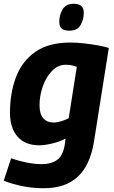

<svg xmlns="http://www.w3.org/2000/svg" viewBox="-33 -780 607 1020"><path d="M-13 180 26 61Q63 74 106.5 83Q150 92 189 92Q241 92 272 68.5Q303 45 312 -17L315 -44Q284 -27 243.5 -17.5Q203 -8 177 -8Q100 -8 60 -54.5Q20 -101 20 -180Q20 -287 52.5 -371.5Q85 -456 155.5 -505Q226 -554 341 -554Q374 -554 414 -549.5Q454 -545 489.5 -538.5Q525 -532 545 -525L466 -26Q446 97 380.5 158.5Q315 220 199 220Q141 220 86.5 209Q32 198 -13 180ZM375 -425Q364 -429 350.5 -432.5Q337 -436 317 -436Q275 -436 243.5 -403.5Q212 -371 194.5 -321.5Q177 -272 177 -220Q177 -174 197 -151.5Q217 -129 253 -129Q270 -129 292.5 -136Q315 -143 332 -152ZM336 -617Q309 -617 295.5 -627.5Q282 -638 282 -664Q282 -700 299.5 -730Q317 -760 358 -760Q384 -760 398 -749Q412 -738 412 -712Q412 -675 394.5 -646Q377 -617 336 -617Z"/></svg>

Font: Georama
Style: Bold Italic
Weight: 700
Italic angle: -9°
Designer: Jean-Baptiste Levee
Foundry: Production Type
Version: Version 1.000